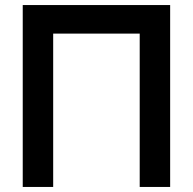

<svg xmlns="http://www.w3.org/2000/svg" viewBox="-20 -740 764 760"><path d="M190.5 0H70V-720H653.5V0H533V-607H190.5Z"/></svg>

Font: Vortex Mix
Style: Bold
Weight: 700
Designer: Mikhail Sharanda
Foundry: Mikhail Sharanda
Version: Version 4.504;Glyphs 3.1.2 (3151)